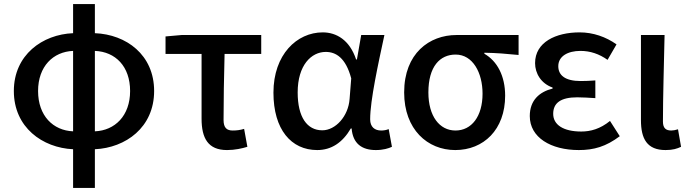

<svg xmlns="http://www.w3.org/2000/svg" viewBox="-20 -723 3389 943"><path d="M339 -78C241 -82 167 -154 167 -276C167 -397 241 -469 339 -473ZM339 200H446V10C597 3 737 -97 737 -276C737 -454 600 -554 446 -560V-703H339V-560C189 -554 48 -454 48 -276C48 -97 189 3 339 10ZM446 -473C547 -469 619 -397 619 -276C619 -154 544 -82 446 -78Z M1095 14C1134 14 1169 6 1195 -2L1179 -90C1159 -84 1142 -82 1123 -82C1094 -82 1078 -95 1078 -134C1078 -230 1080 -343 1083 -458H1263V-551H872L793 -544V-458H970V-140C970 -44 1002 14 1095 14Z M1538 14C1607 14 1662 -22 1703 -92H1707C1713 -18 1757 14 1826 14C1862 14 1888 6 1905 -2L1889 -89C1878 -84 1864 -82 1852 -82C1821 -82 1798 -99 1798 -137C1798 -231 1838 -411 1868 -551H1754L1733 -431H1729C1697 -527 1632 -564 1565 -564C1438 -564 1323 -455 1323 -268C1323 -87 1410 14 1538 14ZM1563 -83C1488 -83 1442 -148 1442 -269C1442 -403 1509 -468 1580 -468C1629 -468 1678 -440 1705 -338L1697 -237C1691 -152 1628 -83 1563 -83Z M2216 14C2355 14 2461 -86 2461 -253C2461 -350 2422 -423 2359 -459V-464C2419 -463 2466 -459 2527 -453V-551H2222C2089 -551 1965 -461 1965 -269C1965 -87 2080 14 2216 14ZM2217 -82C2139 -82 2084 -152 2084 -269C2084 -397 2141 -455 2218 -455C2302 -455 2350 -366 2350 -263C2350 -151 2296 -82 2217 -82Z M2823 14C2897 14 2956 -3 3024 -54L2976 -129C2928 -90 2881 -77 2835 -77C2747 -77 2697 -110 2697 -164C2697 -218 2735 -245 2815 -245C2843 -245 2872 -243 2904 -241V-328C2878 -326 2854 -325 2832 -325C2756 -325 2722 -353 2722 -398C2722 -447 2769 -473 2831 -473C2879 -473 2923 -458 2964 -429L3008 -505C2956 -542 2893 -564 2827 -564C2710 -564 2608 -516 2608 -413C2608 -363 2637 -313 2694 -293V-288C2630 -272 2582 -231 2582 -153C2582 -48 2685 14 2823 14Z M3249 14C3285 14 3306 7 3325 -2L3310 -88C3298 -84 3286 -82 3277 -82C3251 -82 3236 -93 3236 -126C3236 -246 3241 -408 3244 -551H3128V-133C3128 -41 3158 14 3249 14Z"/></svg>

Font: ChiuKong Gothic CL Medium
Style: Regular
Weight: 500
Designer: Ryoko NISHIZUKA 西塚涼子 (kana, bopomofo & ideographs); Paul D. Hunt (Latin, Greek & Cyrillic); Sandoll Communications 산돌커뮤니
Foundry: Adobe
Version: Version 1.300